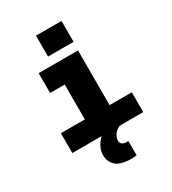

<svg xmlns="http://www.w3.org/2000/svg" viewBox="-235 -902 1120 1250"><g transform="rotate(-30 325.0 -277.5)"><path d="M242 0V-560H428V0ZM62 0V-149H595V0ZM132 -411V-560H335V-411ZM239 -623V-780H431V-623ZM417 222Q409 223 399.5 224Q390 225 379 225Q299 225 263.5 194.5Q228 164 228 112Q228 80 243 51.5Q258 23 283 -0.5Q308 -24 337 -40L417 0Q387 15 373 36.5Q359 58 359 79Q359 98 372.5 106.5Q386 115 401 115Q405 115 408.5 115Q412 115 417 114Z"/></g></svg>

Font: Azeret Mono Thin ExtraBold
Style: Regular
Weight: 800
Version: Version 1.002